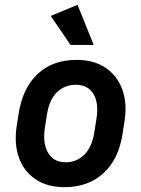

<svg xmlns="http://www.w3.org/2000/svg" viewBox="-20 -765 585 795"><path d="M496 -266 488 -214Q472 -106 408.5 -48Q345 10 247 10Q176 10 127.5 -22.5Q79 -55 58.5 -112Q38 -169 49 -242L57 -294Q74 -401 136 -459Q198 -517 297 -517Q369 -517 417 -484.5Q465 -452 486 -395.5Q507 -339 496 -266ZM379 -271Q390 -336 367.5 -375Q345 -414 293 -414Q250 -414 217.5 -384.5Q185 -355 175 -294L166 -237Q156 -172 179 -132.5Q202 -93 252 -93Q296 -93 328 -123.5Q360 -154 370 -214ZM272 -579 190 -699 301 -745 368 -579Z"/></svg>

Font: Inria Sans
Style: Bold Italic
Weight: 700
Italic angle: -10°
Designer: Black Foundry Team
Foundry: Black Foundry
Version: Version 1.2; ttfautohint (v1.8.3)